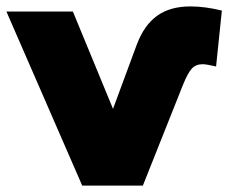

<svg xmlns="http://www.w3.org/2000/svg" viewBox="-21 -578 719 598"><path d="M572 -558Q618 -558 670 -545L652 -371Q622 -378 610 -378Q589 -378 576.5 -364.5Q564 -351 549 -314L424 0H235L-1 -542H206L331 -239L405 -439Q428 -500 468.5 -529Q509 -558 572 -558Z"/></svg>

Font: CMG Sans ExtraBold
Style: Regular
Weight: 800
Designer: Julieta Ulanovsky
Foundry: Julieta Ulanovsky
Version: Version 7.200